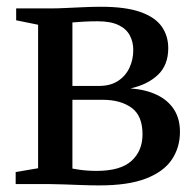

<svg xmlns="http://www.w3.org/2000/svg" viewBox="-20 -558 592 582"><path d="M281.5 4Q257.5 4 229 3Q200.5 2 174.2 1Q148 0 130.5 0H27.5V-36.5L95.5 -48V-483L29 -496.5V-532.5H136.5Q154.5 -532.5 179.8 -533.8Q205 -535 233 -536.2Q261 -537.5 286 -537.5Q360.5 -537.5 405.2 -521.8Q450 -506 470 -477.8Q490 -449.5 490 -412Q490 -361 458.8 -331.2Q427.5 -301.5 375.5 -290Q422.5 -286.5 456 -270.2Q489.5 -254 507.5 -226Q525.5 -198 525.5 -158.5Q525.5 -111 500.8 -74.2Q476 -37.5 422.5 -16.8Q369 4 281.5 4ZM273 -40Q345 -40 378.5 -70.2Q412 -100.5 412 -151Q412 -207.5 378.5 -231.5Q345 -255.5 291.5 -255.5H199.5V-47Q207 -45.5 218.8 -43.8Q230.5 -42 244.5 -41Q258.5 -40 273 -40ZM199.5 -297.5H279.5Q315 -297.5 338 -312.8Q361 -328 372.5 -352.8Q384 -377.5 384 -406Q384 -431.5 373.2 -451.2Q362.5 -471 338.8 -482.2Q315 -493.5 276 -493.5Q255.5 -493.5 235.8 -492.5Q216 -491.5 199.5 -490Z"/></svg>

Font: Merriweather 72pt Medium
Style: Regular
Weight: 500
Version: Version 2.100